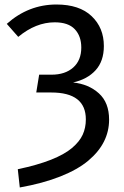

<svg xmlns="http://www.w3.org/2000/svg" viewBox="-20 -721 544 843"><path d="M228 -701.2Q328.6 -701.2 382.3 -650.1Q436 -599.1 436 -519Q436 -452.6 399.9 -412.8Q363.8 -373 300.8 -358.9Q369.6 -351.6 414.3 -311Q459 -270.5 459 -195.8Q459 -144.5 436.5 -99.6Q414.1 -54.7 367.7 -15.6Q321.3 23.4 245.1 53.7Q168.9 84 66.9 102.1L58.1 22Q144 3.9 203.4 -19.5Q262.7 -43 295.9 -71Q329.1 -99.1 343 -129.4Q356.9 -159.7 356.9 -196.8Q356.9 -314.9 205.1 -314.9H139.2L151.9 -393.1H206.1Q266.1 -393.1 301.5 -424.6Q336.9 -456.1 336.9 -512.2Q336.9 -562.5 308.3 -592.8Q279.8 -623 220.2 -623Q137.2 -623 60.1 -559.1L9.8 -616.2Q105 -701.2 228 -701.2Z"/></svg>

Font: FiraGO
Style: Regular
Weight: 400
Designer: bBox Type
Foundry: bBox Type GmbH
Version: Version 1.001;PS 001.001;hotconv 1.0.88;makeotf.lib2.5.64775